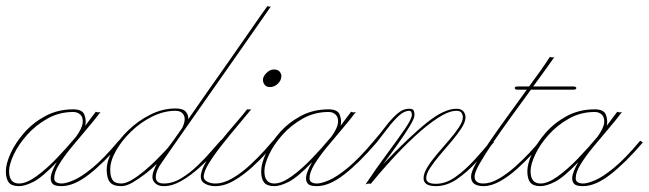

<svg xmlns="http://www.w3.org/2000/svg" viewBox="-62 -626 2213 655"><path d="M352 -140Q292 -70 241 -30.5Q190 9 148 9Q126 9 118.5 2Q111 -5 111 -18Q111 -28 117 -43Q123 -58 132 -73Q82 -21 52.5 -6Q23 9 3 9Q-22 9 -32 -3.5Q-42 -16 -42 -42Q-42 -67 -26 -102.5Q-10 -138 20 -172.5Q50 -207 92.5 -230Q135 -253 188 -253Q219 -253 226 -234.5Q233 -216 229 -197Q241 -214 250.5 -226Q260 -238 265 -245Q271 -241 281 -244Q260 -216 233 -184.5Q206 -153 181 -122.5Q156 -92 139.5 -65Q123 -38 123 -18Q123 -8 130.5 -4Q138 0 148 0Q163 0 189 -11Q215 -22 253.5 -53.5Q292 -85 343 -146ZM-31 -42Q-31 0 3 0Q28 0 62 -24.5Q96 -49 131 -85.5Q166 -122 196 -158L197 -159Q218 -188 220 -206.5Q222 -225 212.5 -234.5Q203 -244 188 -244Q140 -244 100 -221.5Q60 -199 30.5 -166Q1 -133 -15 -99Q-31 -65 -31 -42Z M352 9Q324 9 313 -4.5Q302 -18 302 -47Q302 -77 322 -113Q342 -149 375.5 -181.5Q409 -214 451 -235Q493 -256 537 -256Q563 -256 572.5 -244Q582 -232 580 -219Q609 -261 644.5 -311.5Q680 -362 715.5 -412.5Q751 -463 781 -506.5Q811 -550 830 -577Q849 -604 851 -606Q853 -602 862 -604Q860 -601 839.5 -571.5Q819 -542 786.5 -495.5Q754 -449 715.5 -394Q677 -339 638 -283.5Q599 -228 566.5 -181.5Q534 -135 513.5 -105.5Q493 -76 491 -73Q470 -45 469.5 -22.5Q469 0 497 0Q527 0 556.5 -18Q586 -36 612.5 -61.5Q639 -87 659.5 -111Q680 -135 692 -148L700 -142Q689 -128 667 -103Q645 -78 616.5 -52.5Q588 -27 557 -9Q526 9 497 9Q478 9 468 -0.5Q458 -10 458 -21Q458 -32 462.5 -44Q467 -56 473 -67Q457 -51 434.5 -33.5Q412 -16 390.5 -3.5Q369 9 352 9ZM314 -47Q314 -24 322 -12Q330 0 352 0Q367 0 388 -12.5Q409 -25 430.5 -43Q452 -61 470.5 -79.5Q489 -98 501.5 -111.5Q514 -125 515 -127Q518 -131 530 -147.5Q542 -164 560 -190Q573 -218 565 -233Q557 -248 537 -248Q497 -248 457.5 -228.5Q418 -209 385.5 -177.5Q353 -146 333.5 -111.5Q314 -77 314 -47Z M859 -329Q847 -329 841 -336.5Q835 -344 835 -354Q835 -365 847 -377Q859 -389 872 -389Q886 -389 892 -381.5Q898 -374 898 -367Q898 -352 886 -340.5Q874 -329 859 -329ZM672 9Q653 9 638 1Q623 -7 623 -23Q623 -44 642 -76Q661 -108 688.5 -142Q716 -176 742 -206Q768 -236 781 -253Q785 -252 795 -253Q778 -232 751 -200Q724 -168 697 -134Q670 -100 651.5 -70.5Q633 -41 633 -23Q633 -13 644.5 -6.5Q656 0 672 0Q701 0 732 -18.5Q763 -37 791.5 -63.5Q820 -90 841.5 -114Q863 -138 872 -149L880 -142Q871 -132 849.5 -107.5Q828 -83 798.5 -56Q769 -29 736.5 -10Q704 9 672 9Z M1223 -140Q1163 -70 1112 -30.5Q1061 9 1019 9Q997 9 989.5 2Q982 -5 982 -18Q982 -28 988 -43Q994 -58 1003 -73Q953 -21 923.5 -6Q894 9 874 9Q849 9 839 -3.5Q829 -16 829 -42Q829 -67 845 -102.5Q861 -138 891 -172.5Q921 -207 963.5 -230Q1006 -253 1059 -253Q1090 -253 1097 -234.5Q1104 -216 1100 -197Q1112 -214 1121.5 -226Q1131 -238 1136 -245Q1142 -241 1152 -244Q1131 -216 1104 -184.5Q1077 -153 1052 -122.5Q1027 -92 1010.5 -65Q994 -38 994 -18Q994 -8 1001.5 -4Q1009 0 1019 0Q1034 0 1060 -11Q1086 -22 1124.5 -53.5Q1163 -85 1214 -146ZM840 -42Q840 0 874 0Q899 0 933 -24.5Q967 -49 1002 -85.5Q1037 -122 1067 -158L1068 -159Q1089 -188 1091 -206.5Q1093 -225 1083.5 -234.5Q1074 -244 1059 -244Q1011 -244 971 -221.5Q931 -199 901.5 -166Q872 -133 856 -99Q840 -65 840 -42Z M1425 9Q1383 9 1383 -18Q1383 -35 1396.5 -56.5Q1410 -78 1430 -101.5Q1450 -125 1470 -148Q1490 -171 1503.5 -191.5Q1517 -212 1517 -226Q1517 -234 1512.5 -241Q1508 -248 1495 -248Q1469 -248 1431.5 -223.5Q1394 -199 1352 -160Q1310 -121 1271 -78Q1232 -35 1203 1Q1195 -1 1185 3Q1223 -54 1259.5 -103Q1296 -152 1319.5 -186.5Q1343 -221 1343 -234Q1343 -248 1334 -248Q1317 -248 1298.5 -231Q1280 -214 1261 -189Q1242 -164 1223 -140L1214 -146Q1234 -169 1253 -194Q1272 -219 1292 -237Q1312 -255 1334 -255Q1347 -255 1349.5 -248.5Q1352 -242 1352 -234Q1352 -222 1335.5 -195Q1319 -168 1294.5 -133.5Q1270 -99 1245 -66Q1338 -163 1396 -209Q1454 -255 1495 -255Q1511 -255 1518.5 -246.5Q1526 -238 1526 -226Q1526 -210 1512.5 -189Q1499 -168 1479 -144.5Q1459 -121 1439 -97.5Q1419 -74 1405.5 -53.5Q1392 -33 1392 -18Q1392 1 1425 1Q1459 1 1492 -22.5Q1525 -46 1556.5 -80.5Q1588 -115 1615 -148L1623 -141Q1596 -109 1564 -74Q1532 -39 1497 -15Q1462 9 1425 9Z M1704 -320Q1694 -320 1694 -326Q1694 -331 1704 -331H1743Q1763 -358 1781 -383.5Q1799 -409 1814 -432Q1821 -429 1829 -431Q1813 -408 1794.5 -382.5Q1776 -357 1757 -331H1894Q1897 -331 1900.5 -330Q1904 -329 1904 -326Q1904 -322 1900.5 -321Q1897 -320 1894 -320H1749Q1714 -272 1680 -225Q1646 -178 1618 -137Q1590 -96 1573.5 -66.5Q1557 -37 1557 -24Q1557 0 1587 0Q1611 0 1639 -16Q1667 -32 1694.5 -56.5Q1722 -81 1745 -105.5Q1768 -130 1781 -148L1789 -142Q1775 -124 1752 -99Q1729 -74 1701 -49Q1673 -24 1643.5 -7.5Q1614 9 1587 9Q1568 9 1556.5 1.5Q1545 -6 1545 -24Q1545 -39 1562 -69.5Q1579 -100 1607 -141Q1635 -182 1668.5 -228Q1702 -274 1735 -320Z M2131 -140Q2071 -70 2020 -30.5Q1969 9 1927 9Q1905 9 1897.5 2Q1890 -5 1890 -18Q1890 -28 1896 -43Q1902 -58 1911 -73Q1861 -21 1831.5 -6Q1802 9 1782 9Q1757 9 1747 -3.5Q1737 -16 1737 -42Q1737 -67 1753 -102.5Q1769 -138 1799 -172.5Q1829 -207 1871.5 -230Q1914 -253 1967 -253Q1998 -253 2005 -234.5Q2012 -216 2008 -197Q2020 -214 2029.5 -226Q2039 -238 2044 -245Q2050 -241 2060 -244Q2039 -216 2012 -184.5Q1985 -153 1960 -122.5Q1935 -92 1918.5 -65Q1902 -38 1902 -18Q1902 -8 1909.5 -4Q1917 0 1927 0Q1942 0 1968 -11Q1994 -22 2032.5 -53.5Q2071 -85 2122 -146ZM1748 -42Q1748 0 1782 0Q1807 0 1841 -24.5Q1875 -49 1910 -85.5Q1945 -122 1975 -158L1976 -159Q1997 -188 1999 -206.5Q2001 -225 1991.5 -234.5Q1982 -244 1967 -244Q1919 -244 1879 -221.5Q1839 -199 1809.5 -166Q1780 -133 1764 -99Q1748 -65 1748 -42Z"/></svg>

Font: Kapakana Light
Style: Regular
Weight: 300
Designer: Kyosuke Nagai
Version: Version 1.000